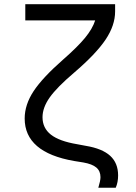

<svg xmlns="http://www.w3.org/2000/svg" viewBox="-20 -760 640 904"><path d="M522 -740.2V-706.1Q522 -640.6 477.1 -573.5Q432.1 -506.3 329.1 -418Q248 -349.1 214.1 -301.3Q180.2 -253.4 180.2 -208Q180.2 -157.2 219.5 -126.2Q258.8 -95.2 342.8 -81.1L384.8 -73.2Q461.4 -60.5 498.8 -26.4Q536.1 7.8 536.1 65.9Q536.1 98.1 524.9 124H442.9Q453.1 90.8 453.1 74.2Q453.1 45.4 433.6 28.8Q414.1 12.2 372.1 4.9L329.1 -2Q96.2 -42.5 96.2 -202.1Q96.2 -267.1 138.4 -331.1Q180.7 -395 278.8 -481Q345.2 -539.1 380.4 -581.8Q415.5 -624.5 428.2 -664.1H99.1V-740.2Z"/></svg>

Font: CommitMono
Style: Regular
Weight: 400
Monospace: yes
Designer: Eigil Nikolajsen
Foundry: Eigil Nikolajsen
Version: Version 1.143